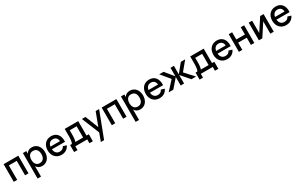

<svg xmlns="http://www.w3.org/2000/svg" viewBox="356 -2703 7983 5091"><g transform="rotate(-30 4348.0 -157.5)"><path d="M69.5 0V-540H520V0H415.5V-442H174V0Z M660 240V-540H764.5V-461.5Q790 -505.5 832.2 -530.2Q874.5 -555 938 -555Q992.5 -555 1037.8 -534Q1083 -513 1115.2 -475.2Q1147.5 -437.5 1165.2 -385.2Q1183 -333 1183 -270.5Q1183 -207 1165 -154.5Q1147 -102 1114.8 -64.2Q1082.5 -26.5 1037.5 -5.8Q992.5 15 938 15Q874.5 15 832 -9.8Q789.5 -34.5 764.5 -78.5V240ZM918 -83.5Q956.5 -83.5 985.5 -97.2Q1014.5 -111 1033.8 -135.8Q1053 -160.5 1062.5 -194.8Q1072 -229 1072 -270.5Q1072 -313 1062.2 -347.2Q1052.5 -381.5 1033.2 -405.8Q1014 -430 985.2 -443.2Q956.5 -456.5 918 -456.5Q878.5 -456.5 849.8 -443Q821 -429.5 802 -404.8Q783 -380 773.8 -346Q764.5 -312 764.5 -270.5Q764.5 -228 774.2 -193.2Q784 -158.5 803.2 -134.2Q822.5 -110 851.2 -96.8Q880 -83.5 918 -83.5Z M1528.5 -82.5Q1580 -82.5 1613.8 -104.2Q1647.5 -126 1667.5 -168.5L1770.5 -137Q1738.5 -64 1675.8 -24.5Q1613 15 1528.5 15Q1468.5 15 1419.8 -5.8Q1371 -26.5 1336 -64Q1301 -101.5 1282 -154Q1263 -206.5 1263 -270Q1263 -334.5 1282 -387Q1301 -439.5 1336 -477Q1371 -514.5 1419.8 -534.8Q1468.5 -555 1527.5 -555Q1590.5 -555 1639 -533Q1687.5 -511 1719.8 -470.2Q1752 -429.5 1766.8 -371.2Q1781.5 -313 1777.5 -240.5H1375.5Q1382.5 -165 1422.5 -123.8Q1462.5 -82.5 1528.5 -82.5ZM1670 -322Q1664.5 -389 1627.5 -425Q1590.5 -461 1527.5 -461Q1465 -461 1426.8 -425Q1388.5 -389 1378 -322Z M1849.5 -98H1902Q1915 -113 1922.8 -140Q1930.5 -167 1934.5 -201Q1938.5 -235 1939.5 -273.2Q1940.5 -311.5 1940.5 -348.5V-540H2353.5V-98H2423.5V116.5H2319V0H1954V116.5H1849.5ZM2249 -98V-442H2038V-295.5Q2038 -264 2036.2 -235Q2034.5 -206 2031 -180.5Q2027.5 -155 2022.5 -134Q2017.5 -113 2011.5 -98Z M2596.5 240 2685.5 -2.5 2467 -540H2576L2736 -134.5L2888 -540H2994L2696 240Z M3071.5 0V-540H3522V0H3417.5V-442H3176V0Z M3662 240V-540H3766.5V-461.5Q3792 -505.5 3834.2 -530.2Q3876.5 -555 3940 -555Q3994.5 -555 4039.8 -534Q4085 -513 4117.2 -475.2Q4149.5 -437.5 4167.2 -385.2Q4185 -333 4185 -270.5Q4185 -207 4167 -154.5Q4149 -102 4116.8 -64.2Q4084.5 -26.5 4039.5 -5.8Q3994.5 15 3940 15Q3876.5 15 3834 -9.8Q3791.5 -34.5 3766.5 -78.5V240ZM3920 -83.5Q3958.5 -83.5 3987.5 -97.2Q4016.5 -111 4035.8 -135.8Q4055 -160.5 4064.5 -194.8Q4074 -229 4074 -270.5Q4074 -313 4064.2 -347.2Q4054.5 -381.5 4035.2 -405.8Q4016 -430 3987.2 -443.2Q3958.5 -456.5 3920 -456.5Q3880.5 -456.5 3851.8 -443Q3823 -429.5 3804 -404.8Q3785 -380 3775.8 -346Q3766.5 -312 3766.5 -270.5Q3766.5 -228 3776.2 -193.2Q3786 -158.5 3805.2 -134.2Q3824.5 -110 3853.2 -96.8Q3882 -83.5 3920 -83.5Z M4530.5 -82.5Q4582 -82.5 4615.8 -104.2Q4649.5 -126 4669.5 -168.5L4772.5 -137Q4740.5 -64 4677.8 -24.5Q4615 15 4530.5 15Q4470.5 15 4421.8 -5.8Q4373 -26.5 4338 -64Q4303 -101.5 4284 -154Q4265 -206.5 4265 -270Q4265 -334.5 4284 -387Q4303 -439.5 4338 -477Q4373 -514.5 4421.8 -534.8Q4470.5 -555 4529.5 -555Q4592.5 -555 4641 -533Q4689.5 -511 4721.8 -470.2Q4754 -429.5 4768.8 -371.2Q4783.5 -313 4779.5 -240.5H4377.5Q4384.5 -165 4424.5 -123.8Q4464.5 -82.5 4530.5 -82.5ZM4672 -322Q4666.5 -389 4629.5 -425Q4592.5 -461 4529.5 -461Q4467 -461 4428.8 -425Q4390.5 -389 4380 -322Z M5179.5 -260 4953.5 0H4811.5L5058.5 -270L4834.5 -540H4967.5L5179.5 -280V-540H5284V-280L5496 -540H5629L5405 -270L5652 0H5510L5284 -260.5V0H5179.5Z M5692 -98H5744.5Q5757.5 -113 5765.2 -140Q5773 -167 5777 -201Q5781 -235 5782 -273.2Q5783 -311.5 5783 -348.5V-540H6196V-98H6266V116.5H6161.5V0H5796.5V116.5H5692ZM6091.5 -98V-442H5880.5V-295.5Q5880.5 -264 5878.8 -235Q5877 -206 5873.5 -180.5Q5870 -155 5865 -134Q5860 -113 5854 -98Z M6601.5 -82.5Q6653 -82.5 6686.8 -104.2Q6720.5 -126 6740.5 -168.5L6843.5 -137Q6811.5 -64 6748.8 -24.5Q6686 15 6601.5 15Q6541.5 15 6492.8 -5.8Q6444 -26.5 6409 -64Q6374 -101.5 6355 -154Q6336 -206.5 6336 -270Q6336 -334.5 6355 -387Q6374 -439.5 6409 -477Q6444 -514.5 6492.8 -534.8Q6541.5 -555 6600.5 -555Q6663.5 -555 6712 -533Q6760.5 -511 6792.8 -470.2Q6825 -429.5 6839.8 -371.2Q6854.5 -313 6850.5 -240.5H6448.5Q6455.5 -165 6495.5 -123.8Q6535.5 -82.5 6601.5 -82.5ZM6743 -322Q6737.5 -389 6700.5 -425Q6663.5 -461 6600.5 -461Q6538 -461 6499.8 -425Q6461.5 -389 6451 -322Z M6962 0V-540H7066.5V-319H7330V-540H7434.5V0H7330V-221H7066.5V0Z M8029.5 -540V0H7925V-377.5L7678.5 0H7574V-540H7678.5V-162.5L7925 -540Z M8405 -82.5Q8456.5 -82.5 8490.2 -104.2Q8524 -126 8544 -168.5L8647 -137Q8615 -64 8552.2 -24.5Q8489.5 15 8405 15Q8345 15 8296.2 -5.8Q8247.5 -26.5 8212.5 -64Q8177.5 -101.5 8158.5 -154Q8139.5 -206.5 8139.5 -270Q8139.5 -334.5 8158.5 -387Q8177.5 -439.5 8212.5 -477Q8247.5 -514.5 8296.2 -534.8Q8345 -555 8404 -555Q8467 -555 8515.5 -533Q8564 -511 8596.2 -470.2Q8628.5 -429.5 8643.2 -371.2Q8658 -313 8654 -240.5H8252Q8259 -165 8299 -123.8Q8339 -82.5 8405 -82.5ZM8546.5 -322Q8541 -389 8504 -425Q8467 -461 8404 -461Q8341.5 -461 8303.2 -425Q8265 -389 8254.5 -322Z"/></g></svg>

Font: Vela Sans SemBd
Style: Regular
Weight: 600
Designer: Principal design: Mikhail Sharanda - project Manrope.
Design modification: Ravid Balaliev
Foundry: Mikhail Sharanda
Version: Version 1.001